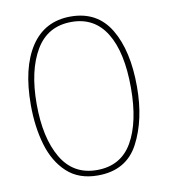

<svg xmlns="http://www.w3.org/2000/svg" viewBox="-82 -795 768 875"><g transform="rotate(-10 301.5 -357.5)"><path d="M303 -725Q183 -725 119 -628Q55 -531 55 -359Q55 -258 79.5 -174.5Q104 -91 158.5 -40.5Q213 10 301 10Q433 10 489.5 -97.5Q546 -205 546 -358Q546 -525 486 -625Q426 -725 303 -725ZM303 -700Q409 -700 463.5 -611Q518 -522 518 -358Q518 -199 465 -107Q412 -15 301 -15Q192 -15 137 -108.5Q82 -202 82 -359Q82 -513 137 -606.5Q192 -700 303 -700Z"/></g></svg>

Font: Noto Sans Display SemiCondensed Thin
Style: Regular
Weight: 250
Width: 4
Designer: Monotype Design team
Foundry: Monotype Imaging Inc.
Version: 1.000